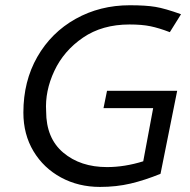

<svg xmlns="http://www.w3.org/2000/svg" viewBox="-20 -718 742 749"><path d="M606.2 -40Q545 -15 489.4 -1.9Q433.8 11.2 370 11.2Q286.2 11.2 218.1 -25.6Q150 -62.5 110.6 -128.1Q71.2 -193.8 71.2 -278.8Q71.2 -401.2 125.6 -496.2Q180 -591.2 275 -644.4Q370 -697.5 486.2 -697.5Q548.8 -697.5 586.2 -691.2Q623.8 -685 686.2 -662.5L642.5 -592.5Q600 -608.8 566.9 -615.6Q533.8 -622.5 485 -622.5Q378.8 -622.5 303.8 -571.2Q228.8 -520 191.9 -441.2Q155 -362.5 160 -283.8Q160 -178.8 226.9 -122.5Q293.8 -66.2 397.5 -66.2Q466.2 -66.2 538.8 -88.8L577.5 -296.2H383.8L397.5 -363.8H671.2Z"/></svg>

Font: Cambay
Style: Italic
Weight: 400
Italic angle: -11°
Designer: Pooja Saxena
Foundry: Pooja Saxena
Version: Version 1.019;PS 001.019;hotconv 1.0.70;makeotf.lib2.5.58329